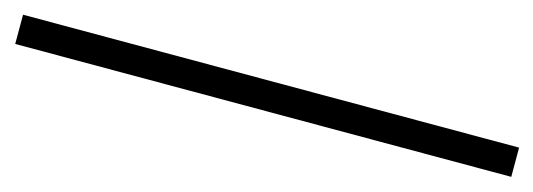

<svg xmlns="http://www.w3.org/2000/svg" viewBox="-17 -35 878 316"><g transform="rotate(15 422.5 123.0)"><path d="M0 147.5V97.7H845.2V147.5Z"/></g></svg>

Font: Elstob SemiBold
Style: Regular
Weight: 600
Designer: Peter S. Baker
Version: Version 1.015